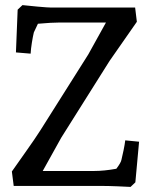

<svg xmlns="http://www.w3.org/2000/svg" viewBox="-20 -735 597 759"><path d="M129.9 -641.1 113.8 -606.9Q109.9 -590.8 106 -566.4Q102.1 -542 101.1 -522.9L43 -527.8L49.8 -696.8L68.8 -714.8Q84 -712.9 127 -709Q169.9 -705.1 183.1 -705.1H514.2L521 -648.9L413.1 -494.1L222.2 -190.9L148.9 -59.1H352.1Q391.1 -59.1 439.9 -67.9Q458 -91.8 460 -103Q463.9 -119.1 468.5 -141.1Q473.1 -163.1 475.1 -180.2L529.8 -174.8L515.1 -14.2L496.1 3.9Q481 2.9 444.6 1.5Q408.2 0 381.8 0H34.2L26.9 -57.1Q40 -76.2 80.1 -132.6Q120.1 -189 139.2 -219.2L329.1 -520L398.9 -646H215.8Q185.1 -646 129.9 -641.1Z"/></svg>

Font: Sura
Style: Regular
Weight: 400
Designer: Carolina Giovagnoli
Foundry: Huerta Tipografica
Version: Version 1.003;PS 001.002;hotconv 1.0.70;makeotf.lib2.5.58329